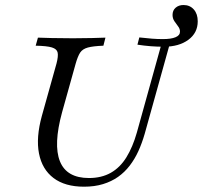

<svg xmlns="http://www.w3.org/2000/svg" viewBox="-20 -718 792 750"><path d="M308.1 11.3Q233.9 11.3 189.1 -22.6Q144.4 -56.5 132.3 -118.5Q120.2 -180.6 143.5 -265.3L200.8 -470.2Q208.1 -498.4 205.2 -512.5Q202.4 -526.6 182.7 -532.7Q162.9 -538.7 119.4 -539.5L128.2 -571Q146.8 -570.2 182.3 -569.4Q217.7 -568.5 265.3 -568.5Q306.5 -568.5 339.5 -569.4Q372.6 -570.2 391.9 -571L383.9 -539.5Q343.5 -537.9 323 -532.3Q302.4 -526.6 293.1 -512.5Q283.9 -498.4 275.8 -470.2L222.6 -279.8Q187.9 -153.2 214.1 -87.9Q240.3 -22.6 327.4 -22.6Q376.6 -22.6 412.9 -43.1Q449.2 -63.7 473.8 -103.6Q498.4 -143.5 514.5 -200L612.9 -554H645.2L545.2 -195.2Q534.7 -158.9 520.6 -127.8Q506.5 -96.8 486.7 -71Q466.9 -45.2 441.1 -27Q415.3 -8.9 382.3 1.2Q349.2 11.3 308.1 11.3ZM620.2 -535.5Q593.5 -535.5 568.1 -537.5Q542.7 -539.5 516.9 -543.5L524.2 -571.8Q553.2 -568.5 574.2 -566.9Q595.2 -565.3 616.1 -565.3Q648.4 -565.3 665.7 -572.6Q683.1 -579.8 683.1 -594.4Q683.1 -605.6 675.8 -614.9Q668.5 -624.2 661.3 -635.1Q654 -646 654 -659.7Q654 -677.4 666.1 -687.9Q678.2 -698.4 696.8 -698.4Q721.8 -698.4 737.1 -681Q752.4 -663.7 752.4 -634.7Q752.4 -589.5 715.7 -562.5Q679 -535.5 620.2 -535.5Z"/></svg>

Font: Playfair 12pt Light
Style: Italic
Weight: 300
Italic angle: -15.6°
Designer: Claus Eggers Sørensen
Foundry: Claus Eggers Sørensen
Version: Version 2.000;gftools[0.9.28]